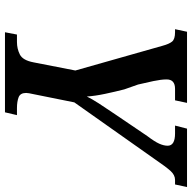

<svg xmlns="http://www.w3.org/2000/svg" viewBox="-20 -734 754 753"><g transform="rotate(90 356.5 -357.0)"><path d="M106 0H420L431 -47H404Q378 -47 361 -53.5Q344 -60 344 -83Q344 -91 349 -113L381 -272L602 -585Q634 -632 650 -649.5Q666 -667 685 -667H703L713 -714H484L472 -667H503Q551 -667 551 -638Q551 -623 543 -605Q535 -587 513 -558L429 -434Q403 -396 385 -368Q367 -340 358 -321Q356 -353 347.5 -393Q339 -433 330 -468L311 -522Q304 -551 297.5 -582Q291 -613 291 -634Q291 -667 328 -667H373L383 -714H104L94 -667H106Q133 -667 142.5 -655.5Q152 -644 159 -618L256 -276L224 -112Q216 -70 193.5 -58.5Q171 -47 144 -47H115Z"/></g></svg>

Font: Noto Serif SemiCondensed Semi
Style: Italic
Weight: 600
Width: 4
Italic angle: -12°
Designer: Monotype Design Team
Foundry: Monotype Imaging Inc.
Version: Version 1.901